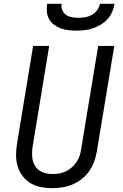

<svg xmlns="http://www.w3.org/2000/svg" viewBox="-20 -975 640 1003"><path d="M254 8Q223 8 194 2.5Q165 -3 140.5 -17.5Q116 -32 98.5 -55Q81 -78 72.5 -105.5Q64 -133 64 -163.5Q64 -194 69 -225L153 -735H237L151 -213Q148 -194 147.5 -175.5Q147 -157 150.5 -140Q154 -123 163.5 -108Q173 -93 187 -83.5Q201 -74 218.5 -70Q236 -66 255 -66Q272 -66 290 -69Q308 -72 324.5 -80Q341 -88 355 -100.5Q369 -113 380 -129Q391 -145 396.5 -162.5Q402 -180 404 -197L493 -735H577L486 -185Q482 -159 472.5 -132.5Q463 -106 447.5 -83Q432 -60 409 -41.5Q386 -23 360.5 -12Q335 -1 307.5 3.5Q280 8 254 8ZM379 -815Q358 -815 337 -817.5Q316 -820 297 -827Q278 -834 262 -846Q246 -858 236.5 -875Q227 -892 225 -913Q223 -934 226 -955H302Q299 -938 305.5 -922Q312 -906 325.5 -897Q339 -888 356 -885Q373 -882 390 -882Q407 -882 425 -885Q443 -888 459.5 -897Q476 -906 487.5 -922Q499 -938 502 -955H578Q575 -934 566 -913Q557 -892 541.5 -875Q526 -858 506 -846Q486 -834 465 -827Q444 -820 422 -817.5Q400 -815 379 -815Z"/></svg>

Font: Iosevka Extended
Style: Italic
Weight: 400
Width: 7
Italic angle: -9°
Monospace: yes
Designer: Belleve Invis
Foundry: Belleve Invis
Version: Version 32.5.0; ttfautohint (v1.8.4)